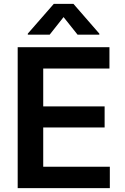

<svg xmlns="http://www.w3.org/2000/svg" viewBox="-20 -971 647 991"><path d="M71.3 0V-727.5H544.9V-617.2H203.1V-421.9H520V-313H203.1V-110.4H546.9V0ZM380.4 -792 308.1 -882.8 236.3 -792H123.5V-797.4L257.8 -951.2H358.9L492.7 -797.4V-792Z"/></svg>

Font: Inter Semi Bold
Style: Regular
Weight: 600
Designer: Rasmus Andersson
Foundry: rsms
Version: Version 4.000;git-e0f93cc